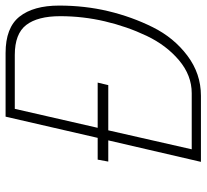

<svg xmlns="http://www.w3.org/2000/svg" viewBox="-46 -694 740 688"><g transform="rotate(-90 324.0 -350.0)"><path d="M325 0H88L165 -332H89L96 -370H174L250 -700H478Q569 -700 608.5 -650Q648 -600 648 -508Q648 -416 628 -332Q608 -248 570.5 -172.5Q533 -97 468.5 -48.5Q404 0 325 0ZM471 -667H278L210 -370H372L363 -332H201L133 -33H334Q398 -33 452 -78.5Q506 -124 539.5 -194.5Q573 -265 591.5 -344Q610 -423 610 -504Q610 -585 578.5 -626Q547 -667 471 -667Z"/></g></svg>

Font: TitilliumWebThinItalic
Style: Thin Italic
Weight: 200
Italic angle: -13°
Version: Version 1.001;PS 57.000;hotconv 1.0.70;makeotf.lib2.5.55311